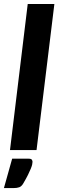

<svg xmlns="http://www.w3.org/2000/svg" viewBox="-34 -766 298 980"><path d="M0 0ZM17 0 107.5 -745.5H243.5L152.5 0ZM112.5 44Q125 44 128.5 49.2Q132 54.5 132 60Q132 65.5 130.2 73.8Q128.5 82 123.2 95Q118 108 109 126.2Q100 144.5 85 170Q76 185.5 64.2 189.8Q52.5 194 35 194H-14L28 44Z"/></svg>

Font: Lato Heavy
Style: Italic
Weight: 800
Italic angle: -7°
Designer: Lukasz Dziedzic
Foundry: tyPoland Lukasz Dziedzic
Version: Version 2.007; 2014-02-27